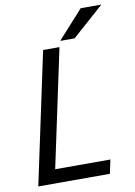

<svg xmlns="http://www.w3.org/2000/svg" viewBox="-92 -899 676 959"><g transform="rotate(-10 245.5 -420.0)"><path d="M23 0 165 -667H248L121 -70H401L386 0ZM491 -840 330 -697H257L386 -840Z"/></g></svg>

Font: Epunda Sans
Style: Italic
Weight: 400
Italic angle: -12.0243°
Designer: Simon Atzbach
Foundry: typofactur
Version: Version 2.204; ttfautohint (v1.8.4.7-5d5b)